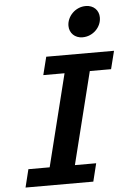

<svg xmlns="http://www.w3.org/2000/svg" viewBox="-63 -1009 708 1054"><g transform="rotate(-5 291.5 -482.0)"><path d="M583.5 -705.6 558.6 -606.4H441.4L314.9 -99.1H432.1L407.7 0H34.2L58.6 -99.1H175.8L302.2 -606.4H185.1L210 -705.6ZM346.2 -863.3Q346.2 -883.3 354.5 -901.6Q362.8 -919.9 377 -933.8Q391.1 -947.8 409.9 -955.8Q428.7 -963.9 450.2 -963.9Q466.3 -963.9 479.5 -958.7Q492.7 -953.6 502.2 -944.3Q511.7 -935.1 516.8 -922.4Q522 -909.7 522 -895Q522 -874.5 513.9 -856.4Q505.9 -838.4 491.7 -824.5Q477.5 -810.5 458.7 -802.5Q439.9 -794.4 418 -794.4Q402.3 -794.4 389.2 -799.6Q376 -804.7 366.5 -814Q356.9 -823.2 351.6 -835.9Q346.2 -848.6 346.2 -863.3Z"/></g></svg>

Font: Andika New Basic
Style: Bold Italic
Weight: 700
Italic angle: -14°
Designer: Victor Gaultney, Annie Olsen, Pablo Ugerman
Foundry: SIL International
Version: Version 5.500